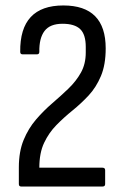

<svg xmlns="http://www.w3.org/2000/svg" viewBox="-20 -683 452 703"><path d="M58 0Q49 0 49 -9V-70Q49 -128 66.5 -170.5Q84 -213 112 -245.5Q140 -278 171.5 -305Q203 -332 231 -359Q259 -386 276.5 -417.5Q294 -449 294 -491V-511Q294 -557 273.5 -576.5Q253 -596 209 -596Q163 -596 143 -569.5Q123 -543 124 -493Q124 -484 115 -484H63Q54 -484 54 -493Q52 -663 212 -663Q367 -663 367 -506Q367 -446 349.5 -404.5Q332 -363 304.5 -333.5Q277 -304 245.5 -278.5Q214 -253 186.5 -225Q159 -197 141.5 -160Q124 -123 124 -69H355Q365 -69 365 -60V-9Q365 0 355 0Z"/></svg>

Font: Sofia Sans Cond
Style: Regular
Weight: 400
Width: 3
Designer: Botio Nikoltchev, Ani Petrova
Foundry: lettersoup
Version: Version 4.100; ttfautohint (v1.8.3)